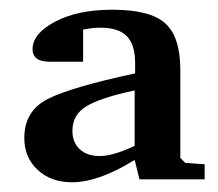

<svg xmlns="http://www.w3.org/2000/svg" viewBox="-20 -699 448 395"><path d="M30 -415Q30 -471 78.5 -495.5Q127 -520 258 -548V-569Q258 -607 241 -624.5Q224 -642 187 -642Q168 -642 151 -638V-572H82Q47 -572 47 -598Q47 -630 93.5 -654.5Q140 -679 211 -679Q289 -679 320 -651Q351 -623 351 -555V-374L361 -364L401 -361V-330H267L257 -370Q183 -324 128 -324Q85 -324 57.5 -349.5Q30 -375 30 -415ZM129 -430Q129 -406 144 -392Q159 -378 185 -378Q213 -378 257 -399V-513Q187 -498 158 -480.5Q129 -463 129 -430Z"/></svg>

Font: Khartiya
Style: Bold
Weight: 700
Version: Version 1.0.2